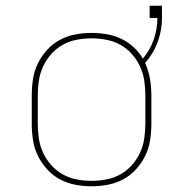

<svg xmlns="http://www.w3.org/2000/svg" viewBox="-20 -643 640 671"><path d="M300 8Q271 8 242.5 2.5Q214 -3 189 -16.5Q164 -30 144.5 -51.5Q125 -73 112.5 -98.5Q100 -124 95.5 -152.5Q91 -181 91 -210V-310Q91 -339 95.5 -367.5Q100 -396 112.5 -421.5Q125 -447 144.5 -468.5Q164 -490 189 -503.5Q214 -517 242.5 -522.5Q271 -528 300 -528Q326 -528 352.5 -523.5Q379 -519 402.5 -508Q426 -497 446 -479Q466 -461 479 -438Q504 -467 517 -504Q530 -541 530 -580H503V-623H546V-580Q546 -537 531 -496Q516 -455 487 -423Q499 -397 504 -368Q509 -339 509 -310V-210Q509 -181 504.5 -152.5Q500 -124 487.5 -98.5Q475 -73 455.5 -51.5Q436 -30 411 -16.5Q386 -3 357.5 2.5Q329 8 300 8ZM300 -11Q326 -11 352 -16Q378 -21 400.5 -33.5Q423 -46 440.5 -65.5Q458 -85 469 -108.5Q480 -132 484 -158Q488 -184 488 -210V-310Q488 -336 484 -362Q480 -388 469 -411.5Q458 -435 440.5 -454.5Q423 -474 400.5 -486.5Q378 -499 352 -504Q326 -509 300 -509Q274 -509 248 -504Q222 -499 199.5 -486.5Q177 -474 159.5 -454.5Q142 -435 131 -411.5Q120 -388 116 -362Q112 -336 112 -310V-210Q112 -184 116 -158Q120 -132 131 -108.5Q142 -85 159.5 -65.5Q177 -46 199.5 -33.5Q222 -21 248 -16Q274 -11 300 -11Z"/></svg>

Font: Iosevka SS04 Thin Extended
Style: Regular
Weight: 100
Width: 7
Monospace: yes
Designer: Belleve Invis
Foundry: Belleve Invis
Version: Version 19.0.0; ttfautohint (v1.8.4)